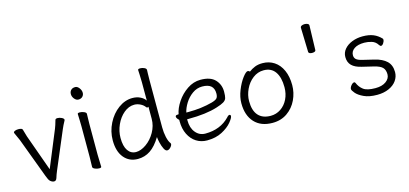

<svg xmlns="http://www.w3.org/2000/svg" viewBox="-63 -1148 3418 1604"><g transform="rotate(-15 1646.5 -346.0)"><path d="M391 -476Q394 -486 411 -486Q429 -486 447 -477Q465 -468 465 -457Q465 -455 463 -451Q443 -415 431 -386L295 -65Q281 -32 273 -5Q266 18 248 18Q238 18 228 12.5Q218 7 211 -1Q206 -7 203 -13Q200 -19 197 -27L189 -46L61 -389Q54 -407 30 -458Q29 -460 29 -463Q29 -471 42 -476Q55 -481 71 -481Q103 -481 107 -467Q120 -418 125 -405L238 -90L368 -405Q378 -429 391 -476Z M621 -590Q602 -590 586.5 -609Q571 -628 571 -650Q571 -671 584 -684.5Q597 -698 621 -698Q639 -698 654.5 -678Q670 -658 670 -636Q670 -617 657 -603.5Q644 -590 621 -590ZM586 -417 584 -475Q584 -484 603 -484Q621 -484 639.5 -476Q658 -468 658 -457Q658 -436 657 -421L656 -368V-105L657 -67L659 1Q659 10 640 10Q622 10 603.5 2Q585 -6 585 -17L587 -105V-368Z M1168 -661Q1166 -691 1166 -699Q1166 -709 1186 -709Q1204 -709 1221 -701Q1238 -693 1238 -681Q1238 -665 1237 -653L1236 -592V-185Q1236 -140 1245 -99.5Q1254 -59 1270 -39Q1272 -35 1272 -32Q1272 -19 1257.5 -3.5Q1243 12 1228 12Q1213 12 1201 -12Q1189 -36 1181.5 -67.5Q1174 -99 1173 -118Q1130 -47 1081.5 -14.5Q1033 18 973 18Q899 18 854 -36Q809 -90 809 -186Q809 -263 844 -332.5Q879 -402 936.5 -444Q994 -486 1058 -486Q1095 -486 1124.5 -472Q1154 -458 1170 -434V-593Q1170 -619 1168 -661ZM1160 -377Q1155 -377 1151 -382Q1136 -403 1110.5 -415.5Q1085 -428 1059 -428Q1011 -428 969 -393Q927 -358 902 -302.5Q877 -247 877 -189Q877 -117 903 -79.5Q929 -42 973 -42Q1015 -42 1061.5 -74.5Q1108 -107 1139 -161.5Q1170 -216 1170 -276V-381Q1166 -377 1160 -377Z M1572 -41Q1703 -41 1783 -125Q1795 -140 1806 -140Q1810 -140 1813 -136.5Q1816 -133 1816 -128Q1816 -112 1786.5 -76Q1757 -40 1702 -11Q1647 18 1572 18Q1520 18 1479 -8Q1438 -34 1414 -82.5Q1390 -131 1390 -195V-209Q1381 -216 1375 -225Q1369 -234 1369 -241Q1369 -254 1388 -254L1397 -255Q1406 -305 1442 -359Q1478 -413 1532 -449.5Q1586 -486 1647 -486Q1733 -486 1773 -443.5Q1813 -401 1813 -340Q1813 -302 1807.5 -284Q1802 -266 1782 -253.5Q1762 -241 1717 -227Q1619 -196 1468 -196H1455V-186Q1455 -121 1488 -81Q1521 -41 1572 -41ZM1690 -278Q1725 -288 1736 -301Q1747 -314 1747 -341Q1747 -385 1722 -406.5Q1697 -428 1646 -428Q1600 -428 1561 -400Q1522 -372 1496.5 -331Q1471 -290 1463 -252H1483Q1595 -252 1690 -278Z M2183 -486Q2240 -486 2284 -457Q2328 -428 2352.5 -373.5Q2377 -319 2377 -245Q2377 -179 2348.5 -118.5Q2320 -58 2266 -20Q2212 18 2138 18Q2038 18 1982.5 -42Q1927 -102 1927 -207Q1927 -261 1950 -318.5Q1973 -376 2002.5 -415Q2032 -454 2048 -454Q2058 -454 2065 -445Q2089 -463 2117 -474.5Q2145 -486 2183 -486ZM2310 -245Q2310 -330 2276.5 -378Q2243 -426 2177 -426Q2126 -426 2084 -394Q2042 -362 2018 -311Q1994 -260 1994 -208Q1994 -126 2031 -84.5Q2068 -43 2138 -43Q2186 -43 2225.5 -69.5Q2265 -96 2287.5 -142Q2310 -188 2310 -245Z M2608 -710Q2623 -710 2634 -704.5Q2645 -699 2645 -689V-688L2639 -477Q2639 -469 2630 -465Q2621 -461 2608 -461Q2596 -461 2587 -465Q2578 -469 2577 -477L2571 -688Q2571 -699 2582 -704.5Q2593 -710 2608 -710Z M2866 -356Q2866 -394 2891 -423.5Q2916 -453 2958 -469.5Q3000 -486 3049 -486Q3104 -486 3141.5 -470.5Q3179 -455 3209 -423Q3211 -421 3211 -414Q3211 -400 3200.5 -384.5Q3190 -369 3179 -369Q3175 -369 3171 -372.5Q3167 -376 3163 -382Q3144 -412 3111.5 -421.5Q3079 -431 3049 -431Q2993 -431 2962 -409.5Q2931 -388 2931 -354Q2931 -332 2945.5 -318.5Q2960 -305 2999 -296L3095 -273Q3163 -257 3199 -222.5Q3235 -188 3235 -128Q3235 -88 3211.5 -54.5Q3188 -21 3144 -1.5Q3100 18 3043 18Q2974 18 2929 -3Q2884 -24 2863 -49Q2842 -74 2842 -85Q2842 -100 2856 -116.5Q2870 -133 2882 -133Q2889 -133 2892 -126Q2908 -87 2939.5 -63.5Q2971 -40 3043 -40Q3101 -40 3135 -65Q3169 -90 3169 -126Q3169 -163 3150 -184Q3131 -205 3078 -218L2978 -242Q2921 -255 2893.5 -282.5Q2866 -310 2866 -356Z"/></g></svg>

Font: Iansui
Style: Regular
Weight: 400
Designer: But Ko / Fontworks Inc.
Foundry: zi-hi.com / Fontworks Inc.
Version: Version 1.002